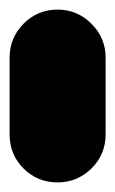

<svg xmlns="http://www.w3.org/2000/svg" viewBox="-20 -380 240 400"><path d="M0 -100H200V-260H0ZM100 -200Q58 -200 29 -170.5Q0 -141 0 -100Q0 -58 29 -29Q58 0 100 0Q141 0 170.5 -29Q200 -58 200 -100Q200 -141 170.5 -170.5Q141 -200 100 -200ZM100 -360Q58 -360 29 -330.5Q0 -301 0 -260Q0 -218 29 -189Q58 -160 100 -160Q141 -160 170.5 -189Q200 -218 200 -260Q200 -301 170.5 -330.5Q141 -360 100 -360Z"/></svg>

Font: Wavefont Black
Style: Regular
Weight: 900
Version: Version 3.004;gftools[0.9.33]